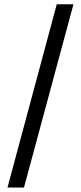

<svg xmlns="http://www.w3.org/2000/svg" viewBox="-20 -760 374 887"><path d="M90.8 106.4H14.6L242.2 -740.2H319.3Z"/></svg>

Font: Pretendard JP Variable
Style: Regular
Weight: 400
Designer: Base glyphs from Inter by Rasmus Andersson; Hangul glyphs from Noto Sans CJK(Source Han Sans) by Jang Soo-young and Kang
Foundry: Kil Hyung-jin
Version: Version 1.307;Glyphs 3.2 (3192)